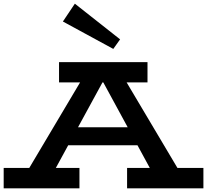

<svg xmlns="http://www.w3.org/2000/svg" viewBox="-20 -1024 1126 1044"><path d="M84 -18 444 -624H640L1000 -18H845L515 -625H564L233 -18ZM0 0V-111H412V0ZM316 -234 340 -332H739L762 -234ZM671 0V-111H1086V0ZM301 -576V-686H782V-576ZM596 -758 322 -907 387 -1004 633 -810Z"/></svg>

Font: BioRhyme SemiExpanded
Style: Bold
Weight: 700
Width: 6
Designer: Aoife Mooney
Foundry: Aoife Mooney Type
Version: Version 1.600;gftools[0.9.33]